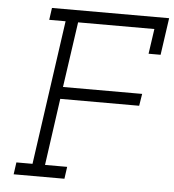

<svg xmlns="http://www.w3.org/2000/svg" viewBox="-51 -747 722 795"><g transform="rotate(5 310.0 -350.0)"><path d="M42 -50 35 0H246L253 -50H161L200 -328H528L536 -378H207L246 -650H563L548 -546H598L620 -700H133L126 -650H194L109 -50Z"/></g></svg>

Font: Josefin Slab Medium
Style: Italic
Weight: 500
Italic angle: -12°
Version: Version 2.000